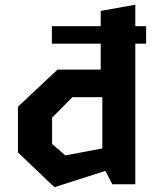

<svg xmlns="http://www.w3.org/2000/svg" viewBox="-20 -785 660 818"><path d="M201 -599H409V-488.5H225L56.5 -330.5V-135.5L212 12.5L429 -57L458.5 0H556.5V-599H602.5V-673.5H556.5V-765L409 -738.5V-673.5H201ZM202 -171.5V-283.5L288.5 -371H416V-152.5L258.5 -123Z"/></svg>

Font: Monaspace Krypton
Style: Bold
Weight: 700
Designer: Riley Cran & the Lettermatic Team
Foundry: Lettermatic
Version: Version 1.200 (Monaspace Krypton)